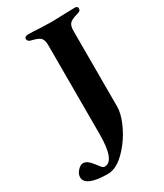

<svg xmlns="http://www.w3.org/2000/svg" viewBox="-293 -738 874 1021"><g transform="rotate(-30 144.0 -227.5)"><path d="M-82 142Q-82 122 -65 103Q-48 84 -31 84Q-10 84 11 108L29 130Q41 146 47 152Q53 158 61 158Q123 158 123 -7V-551Q123 -584 110 -597Q97 -610 57 -619Q36 -624 36 -640Q36 -647 42 -651Q48 -655 56 -655Q93 -655 132 -652Q180 -650 200 -650Q218 -650 268 -652Q320 -654 344 -654Q362 -654 362 -640Q362 -631 357 -626.5Q352 -622 341 -619Q301 -608 289 -594.5Q277 -581 277 -550V-86Q277 -46 254.5 7.5Q232 61 197 106Q124 200 57 200Q-12 200 -47 185Q-82 170 -82 142Z"/></g></svg>

Font: EB Garamond
Style: Bold
Weight: 700
Designer: Georg Duffner and Octavio Pardo
Foundry: Georg Duffner
Version: Version 1.000; ttfautohint (v1.6)